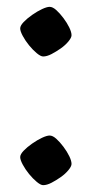

<svg xmlns="http://www.w3.org/2000/svg" viewBox="-20 -534 268 561"><path d="M106 7Q99 7 87.5 -2.5Q76 -12 65 -25.5Q54 -39 46.5 -53Q39 -67 39 -75Q39 -83 49 -93.5Q59 -104 74 -114.5Q89 -125 103 -131.5Q117 -138 125 -138Q134 -138 144.5 -128.5Q155 -119 165.5 -105Q176 -91 182.5 -77.5Q189 -64 189 -55Q189 -48 180 -37Q171 -26 157.5 -16.5Q144 -7 130.5 0Q117 7 106 7ZM106 -369Q99 -369 87.5 -378.5Q76 -388 65 -401.5Q54 -415 46.5 -429Q39 -443 39 -451Q39 -459 49 -469.5Q59 -480 74 -490.5Q89 -501 103 -507.5Q117 -514 125 -514Q134 -514 144.5 -504.5Q155 -495 165.5 -481Q176 -467 182.5 -453.5Q189 -440 189 -431Q189 -424 180 -413Q171 -402 157.5 -392.5Q144 -383 130.5 -376Q117 -369 106 -369Z"/></svg>

Font: Texturina 12pt
Style: Regular
Weight: 400
Designer: Guillermo Torres Carreño
Foundry: Omnibus-Type
Version: Version 1.002